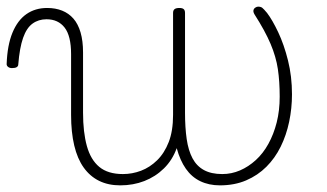

<svg xmlns="http://www.w3.org/2000/svg" viewBox="-76 -539 984 578"><path d="M286 19Q250 19 222.5 5.5Q195 -8 176 -34.5Q157 -61 147.5 -101Q138 -141 138 -193V-376Q138 -431 118.5 -456Q99 -481 64 -481Q40 -481 22 -468Q4 -455 -6.5 -425Q-17 -395 -21 -345Q-21 -340 -25.5 -337Q-30 -334 -40 -334Q-47 -334 -51.5 -337.5Q-56 -341 -56 -346Q-54 -403 -38.5 -440.5Q-23 -478 3.5 -496.5Q30 -515 66 -515Q91 -515 111 -507Q131 -499 145 -483Q159 -467 166.5 -441.5Q174 -416 174 -381V-200Q174 -141 185.5 -99.5Q197 -58 223 -36.5Q249 -15 294 -15Q322 -15 348.5 -25Q375 -35 397 -56.5Q419 -78 432 -111.5Q445 -145 445 -193V-500Q445 -508 449.5 -511.5Q454 -515 464 -515Q473 -515 477 -511.5Q481 -508 481 -500V-200Q481 -155 486 -120.5Q491 -86 503.5 -62.5Q516 -39 538 -27Q560 -15 593 -15Q621 -15 646.5 -26Q672 -37 694 -57Q716 -77 732 -106Q748 -135 757 -170.5Q766 -206 766 -248Q766 -294 760.5 -331Q755 -368 738.5 -407Q722 -446 690 -496Q686 -503 687 -508Q688 -513 692.5 -516Q697 -519 701 -519Q709 -519 713.5 -515.5Q718 -512 728 -500Q744 -479 761.5 -442Q779 -405 791 -357Q803 -309 803 -255Q803 -213 794.5 -172.5Q786 -132 769 -97.5Q752 -63 726 -37Q700 -11 665 4Q630 19 586 19Q553 19 527 6.5Q501 -6 483.5 -31Q466 -56 456 -93Q443 -57 417.5 -32Q392 -7 358.5 6Q325 19 286 19Z"/></svg>

Font: Playwrite BR Thin
Style: Regular
Weight: 250
Version: Version 1.003